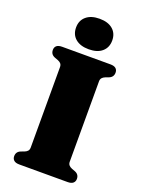

<svg xmlns="http://www.w3.org/2000/svg" viewBox="-169 -996 800 1073"><g transform="rotate(20 231.0 -459.5)"><path d="M347 -111Q347 -98.5 353.5 -90.8Q360 -83 372.5 -78L391.5 -71Q417.5 -61 417.5 -34Q417.5 -18.5 407 -9.2Q396.5 0 374.5 0H87.5Q65.5 0 55 -9.2Q44.5 -18.5 44.5 -34Q44.5 -61 70.5 -71L89.5 -78Q102.5 -83 108.8 -90.8Q115 -98.5 115 -111V-589Q115 -601.5 108.8 -609.2Q102.5 -617 89.5 -622L70.5 -629Q44.5 -639 44.5 -666Q44.5 -682 55 -691Q65.5 -700 87.5 -700H374.5Q396.5 -700 407 -691Q417.5 -682 417.5 -666Q417.5 -639 391.5 -629L372.5 -622Q360 -617 353.5 -609.2Q347 -601.5 347 -589ZM231 -737.5Q181 -737.5 152.2 -761.8Q123.5 -786 123.5 -828.5Q123.5 -870 152.2 -894.5Q181 -919 231 -919Q282 -919 310.2 -894.5Q338.5 -870 338.5 -828.5Q338.5 -786.5 310.2 -762Q282 -737.5 231 -737.5Z"/></g></svg>

Font: Fraunces
Style: Regular
Weight: 900
Version: Version 1.000;[b76b70a41]